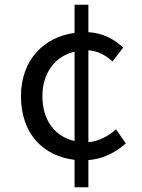

<svg xmlns="http://www.w3.org/2000/svg" viewBox="-20 -750 595 806"><path d="M293 36H351V-78C409 -82 464 -108 508 -148L467 -207C436 -180 397 -157 351 -153V-539C390 -536 423 -519 452 -492L497 -550C462 -583 416 -611 351 -615V-730H293V-612C167 -595 68 -501 68 -346C68 -191 159 -95 293 -79ZM293 -158C209 -177 158 -247 158 -346C158 -444 211 -514 293 -533Z"/></svg>

Font: Noto Sans CJK HK
Style: Regular
Weight: 400
Designer: Ryoko NISHIZUKA 西塚涼子 (kana, bopomofo & ideographs); Paul D. Hunt (Latin, Greek & Cyrillic); Sandoll Communications 산돌커뮤니
Foundry: Adobe
Version: Version 2.004;hotconv 1.0.118;makeotfexe 2.5.65603